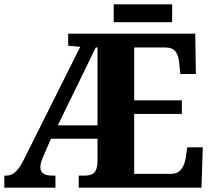

<svg xmlns="http://www.w3.org/2000/svg" viewBox="-20 -870 986 890"><path d="M0 0V-56H10Q34 -56 53.5 -75Q73 -94 93 -135L352 -653L296 -658V-714H885L888 -527H816L811 -575Q808 -613 793.5 -631.5Q779 -650 745 -650H602V-405H823V-342H602V-64H771Q804 -64 820 -85Q836 -106 841 -139L848 -187H920L914 0H345V-56H373Q403 -56 417 -70Q431 -84 432 -122V-227H216L182 -148Q167 -115 167 -95Q167 -56 222 -56H237V0ZM248 -289H432V-650H424ZM507 -767V-850H778V-767Z"/></svg>

Font: Noto Serif SemiCondensed ExtraBold
Style: Regular
Weight: 800
Width: 4
Designer: Monotype Design Team
Foundry: Monotype Imaging Inc.
Version: Version 2.015